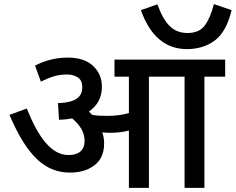

<svg xmlns="http://www.w3.org/2000/svg" viewBox="-20 -911 1143 931"><path d="M1017.1 -891.1C1005.9 -846.7 991.2 -812 973.1 -787.6C955.1 -763.2 927.2 -751 889.2 -751C818.4 -751 777.8 -794.9 743.2 -890.1L663.1 -861.8C710 -730.5 787.1 -672.9 886.2 -672.9C939.5 -672.9 984.9 -687 1022.5 -715.3C1059.6 -743.7 1086.4 -792.5 1103 -861.8ZM484.9 -215.8C484.9 -233.9 481.9 -252 476.1 -269C489.3 -267.6 501 -267.1 511.2 -267.1C544.4 -267.1 574.2 -270 605 -277.8V0H702.1V-539.1H875V0H971.2V-539.1H1071.8V-622.1H535.2V-539.1H605V-362.8C573.2 -353.5 537.6 -349.1 498 -349.1C472.7 -349.1 449.7 -350.1 426.8 -354C421.4 -359.4 416.5 -364.7 411.1 -370.1C453.1 -398.9 474.1 -439 474.1 -490.2C474.1 -530.8 460 -564.5 431.6 -591.3C403.3 -618.2 362.3 -631.8 308.1 -631.8C241.2 -631.8 185.5 -611.8 149.9 -592.8L178.2 -515.1C220.7 -536.1 256.8 -549.8 305.2 -549.8C324.2 -549.8 341.3 -545.4 356.4 -536.1C371.6 -526.9 378.9 -510.7 378.9 -487.8C378.9 -441.4 347.7 -413.6 261.2 -411.1L266.1 -330.1C288.6 -330.6 310.1 -333 330.1 -336.9C365.7 -306.2 390.1 -272.5 390.1 -228C390.1 -179.7 358.9 -159.2 312 -159.2C230.5 -159.2 167 -242.2 109.9 -384.8L25.9 -354C114.3 -147 203.1 -74.2 319.8 -74.2C368.7 -74.2 408.2 -86.4 439 -110.4C469.7 -134.3 484.9 -169.4 484.9 -215.8Z"/></svg>

Font: Noto Reveo Sans
Style: Regular
Weight: 500
Designer: Monotype Design Team
Foundry: Monotype Imaging Inc.
Version: Version 2.007